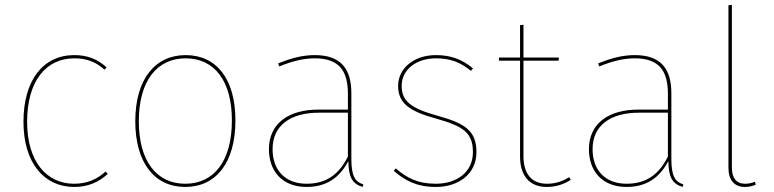

<svg xmlns="http://www.w3.org/2000/svg" viewBox="-20 -753 3158 783"><path d="M282.9 -528.3C156 -528.3 75.7 -426 75.7 -256.4C75.7 -86.4 161.6 9.4 282.6 9.4C341.9 9.4 384.9 -12.1 419.6 -44L410.7 -53.6C377.7 -23.4 337.7 -3.7 281.7 -3.7C171.6 -3.7 90.6 -92.3 90.6 -256.4C90.6 -422.4 167.4 -515.1 283.3 -515.1C334.3 -515.1 372.6 -499.6 406.3 -468.7L414.7 -478.3C377.1 -512.1 337.1 -528.3 282.9 -528.3Z M737 -528.3C613.4 -528.3 531.7 -431 531.7 -258.4C531.7 -91 608.8 9.4 735.4 9.4C860.6 9.4 940.1 -89 940.1 -262C940.1 -432 862 -528.3 737 -528.3ZM737 -515.1C854.1 -515.1 925.7 -423.7 925.7 -262C925.7 -95.6 852.3 -3.7 735.4 -3.7C617.6 -3.7 546.1 -97.6 546.1 -258.4C546.1 -425.3 621.7 -515.1 737 -515.1Z M1412.9 -110V-372C1412.9 -471.4 1371.1 -528.3 1263.7 -528.3C1215.1 -528.3 1168.1 -516.4 1114.4 -494.3L1118.8 -482C1171.7 -503.7 1217.7 -515.1 1263.7 -515.1C1364.6 -515.1 1398.8 -462.1 1398.8 -370.7V-306.1H1278.3C1155.3 -306.1 1076.7 -248.1 1076.7 -144.6C1076.7 -53.8 1132.3 9.4 1230.1 9.4C1310.7 9.4 1364.3 -27.5 1400.6 -96.2C1401.1 -30.9 1416.8 -3.7 1458.4 9.4L1462 -0.7C1424.6 -13.3 1412.8 -39.1 1412.8 -110ZM1230.1 -3.7C1142.3 -3.7 1091.6 -60 1091.6 -144.6C1091.6 -241 1163.6 -293.4 1280.8 -293.4H1398.8V-114.5C1363.8 -44.3 1313.3 -3.7 1230.1 -3.7Z M1757 -528.3C1671.7 -528.3 1603.6 -477 1603.6 -402.9C1603.6 -333.1 1647.4 -299.9 1757.4 -269.7C1870.3 -238.1 1908.6 -211.6 1908.6 -132.1C1908.6 -51.6 1843.6 -3.7 1757.4 -3.7C1681.9 -3.7 1637.6 -28.7 1594 -66.3L1585.7 -56.6C1628.4 -19 1677.1 9.4 1757.4 9.4C1853.1 9.4 1923 -46.1 1923 -132.1C1923 -218 1879.7 -249.1 1764 -281.1C1658.3 -310.4 1618 -339.4 1618 -402.4C1618 -470.4 1679.3 -515.1 1757.4 -515.1C1818 -515.1 1857.9 -498.6 1900.6 -464L1908.9 -474.1C1865 -510.3 1820.3 -528.3 1757 -528.3Z M2301.1 -30.4C2276.9 -15.4 2248.9 -3.7 2210.3 -3.7C2148.4 -3.7 2114.8 -43.8 2114.8 -116V-505.6H2257.4L2259.6 -518.3H2114.8V-651.9L2100.8 -650.6V-518.3H2014.7V-505.6H2100.8V-115.1C2100.8 -33.7 2141.8 9.4 2209.4 9.4C2251 9.4 2281 -3.1 2307.7 -19.4Z M2717.9 -110V-372C2717.9 -471.4 2676.1 -528.3 2568.7 -528.3C2520.1 -528.3 2473.1 -516.4 2419.4 -494.3L2423.8 -482C2476.7 -503.7 2522.7 -515.1 2568.7 -515.1C2669.6 -515.1 2703.8 -462.1 2703.8 -370.7V-306.1H2583.3C2460.3 -306.1 2381.7 -248.1 2381.7 -144.6C2381.7 -53.8 2437.3 9.4 2535.1 9.4C2615.7 9.4 2669.3 -27.5 2705.6 -96.2C2706.1 -30.9 2721.8 -3.7 2763.4 9.4L2767 -0.7C2729.6 -13.3 2717.8 -39.1 2717.8 -110ZM2535.1 -3.7C2447.3 -3.7 2396.6 -60 2396.6 -144.6C2396.6 -241 2468.6 -293.4 2585.8 -293.4H2703.8V-114.5C2668.8 -44.3 2618.3 -3.7 2535.1 -3.7Z M3017.9 9.4C3034.1 9.4 3049.9 5.6 3062.3 0.1L3058.4 -11.7C3046.4 -6.7 3032.8 -3.7 3018.3 -3.7C2982.3 -3.7 2964.7 -27.9 2964.7 -69.1V-733.4L2950.7 -731.7V-68.7C2950.7 -17.3 2975.7 9.4 3017.8 9.4Z"/></svg>

Font: Fira Sans Hair
Style: Regular
Weight: 100
Designer: bBox Type GmbH & Carrois Corporate GbR & Edenspiekermann AG
Foundry: bBox Type GmbH & Carrois Corporate GbR & Edenspiekermann AG
Version: Version 4.300;PS 004.300;hotconv 1.0.88;makeotf.lib2.5.64775